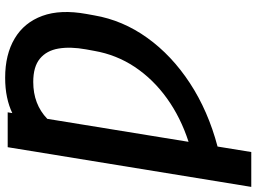

<svg xmlns="http://www.w3.org/2000/svg" viewBox="-162 -634 981 734"><g transform="rotate(-90 328.0 -266.5)"><path d="M266.1 -727.1 263.2 -709.5Q290.5 -722.7 324.2 -729.7Q357.9 -736.8 398.4 -736.8Q487.3 -736.8 548.3 -700.4Q609.4 -664.1 634.8 -594.7Q660.2 -525.4 642.1 -425.8L636.7 -396Q618.2 -287.6 551 -193.8Q483.9 -100.1 377.7 -30.5Q271.5 39.1 135.3 75.2L114.3 204.1H-19L132.8 -727.1ZM153.3 -35.6Q246.6 -65.9 319.6 -118.4Q392.6 -170.9 439.5 -241.2Q486.3 -311.5 501 -396L506.8 -427.7Q517.6 -487.8 509.8 -533.2Q502 -578.6 471.2 -604Q440.4 -629.4 382.3 -629.4Q296.9 -629.4 241.2 -575.7Z"/></g></svg>

Font: Inter Display SemiBold
Style: Italic
Weight: 600
Italic angle: -9.39999°
Designer: Rasmus Andersson
Foundry: rsms
Version: Version 4.000;git-a52131595